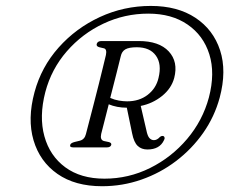

<svg xmlns="http://www.w3.org/2000/svg" viewBox="-20 -769 774 648"><path d="M324.5 -140.5Q233.5 -140.5 174 -182Q114.5 -223.5 93.2 -295.5Q72 -367.5 96.5 -458Q119.5 -543 177.8 -608.5Q236 -674 317 -711.5Q398 -749 489 -749Q579 -749 639.5 -709Q700 -669 722.8 -599.2Q745.5 -529.5 721.5 -439.5Q704 -375 665.8 -320.5Q627.5 -266 574.2 -225.5Q521 -185 457.2 -162.8Q393.5 -140.5 324.5 -140.5ZM332.5 -166Q414 -166 486.5 -202Q559 -238 611.5 -300Q664 -362 685 -440Q706.5 -522 686.5 -585.8Q666.5 -649.5 613 -686.2Q559.5 -723 480.5 -723Q400.5 -723 329 -689.2Q257.5 -655.5 205.5 -595.8Q153.5 -536 133 -458.5Q111.5 -375.5 129.8 -309.2Q148 -243 200.2 -204.5Q252.5 -166 332.5 -166ZM568 -506Q558.5 -470.5 526.8 -445Q495 -419.5 455 -411.5L474 -329.5Q478 -309.5 484.5 -302.8Q491 -296 499.5 -296Q510 -296 519.5 -306.5Q525 -311 530 -310Q534 -309.5 535.2 -305.2Q536.5 -301 533.5 -296Q519 -264.5 477.5 -264.5Q457.5 -264.5 444.8 -276.5Q432 -288.5 426 -318.5L408 -405.5Q391 -405.5 375.5 -408.5Q360 -411.5 347 -417Q338.5 -384.5 331.8 -357.2Q325 -330 321.5 -317Q317 -296.5 331 -293L347.5 -289.5Q357 -287 355.5 -280Q353 -271.5 340 -271.5H228Q214 -271.5 217 -280Q218.5 -286.5 232.5 -290L249 -294Q265.5 -298 270 -316.5Q273.5 -330 280.5 -357Q287.5 -384 296.2 -417.5Q305 -451 313.2 -484.2Q321.5 -517.5 328 -544.2Q334.5 -571 337.5 -583.5Q341.5 -603.5 330.5 -606L315.5 -609.5Q304 -612.5 306.5 -621Q309.5 -630.5 322.5 -630.5H448Q517 -630.5 549.5 -595.5Q582 -560.5 568 -506ZM387.5 -579Q383.5 -563 373.5 -522.8Q363.5 -482.5 352 -438.5Q366.5 -432 381.5 -429.5Q396.5 -427 409 -427Q450 -427 478.5 -449Q507 -471 515 -506Q526.5 -553 506.2 -581.2Q486 -609.5 441.5 -609.5Q415.5 -609.5 403.2 -602.5Q391 -595.5 387.5 -579Z"/></svg>

Font: Fraunces 9pt S000 Light
Style: Italic
Weight: 300
Italic angle: -16°
Version: Version 1.000; ttfautohint (v1.8.3)